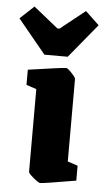

<svg xmlns="http://www.w3.org/2000/svg" viewBox="-91 -749 434 795"><g transform="rotate(5 126.5 -351.0)"><path d="M57 -30V-374L15 -388V-451Q158 -472 173 -472Q179 -472 196 -454Q213 -436 213 -430V-87L255 -73V-11Q121 12 107 12Q100 12 78.5 -6Q57 -24 57 -30ZM78 -519 -38 -660 20 -714 122 -632H131L234 -714L291 -660L175 -519Z"/></g></svg>

Font: Grenze ExtraBold
Style: Regular
Weight: 800
Designer: Renata Polastri
Foundry: Omnibus-Type
Version: Version 1.002; ttfautohint (v1.8)